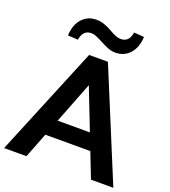

<svg xmlns="http://www.w3.org/2000/svg" viewBox="-169 -1064 1048 1184"><g transform="rotate(20 354.5 -472.0)"><path d="M292.5 -718.8H415.8L712.9 0H566.2L319.6 -632.3H389.4L142.8 0H-3.9ZM166.3 -164.3V-271.7H542.7V-164.3ZM262.7 -938.7Q286.9 -938.7 310.9 -930.8Q335 -922.9 365.7 -905.8Q391.4 -890.6 408.4 -884.2Q425.5 -877.7 440.4 -877.7Q496.6 -877.7 505.9 -943.6L572.5 -938.7Q569.1 -868.7 532.6 -828Q496.1 -787.4 438.7 -787.4Q414.1 -787.4 392.1 -795.8Q370.1 -804.2 332.8 -823.7L326.7 -827.1Q301.3 -839.6 287.8 -844.7Q274.4 -849.9 260.7 -849.9Q232.2 -849.9 216.1 -832.9Q200 -815.9 195.1 -783.4L128.7 -787.4Q132.1 -858.9 168.7 -898.8Q205.3 -938.7 262.7 -938.7Z"/></g></svg>

Font: Min Sans VF VF
Style: Regular
Weight: 400
Designer: Jinseong-Kim, NotoSansCJK, Nunito
Foundry: Jinseong-Kim
Version: Version 1.420;Glyphs 3.1.2 (3151)